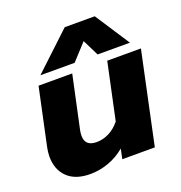

<svg xmlns="http://www.w3.org/2000/svg" viewBox="-130 -817 887 943"><g transform="rotate(-20 313.5 -345.5)"><path d="M311 -706H468L586 -525H417L375 -610L297 -525H118ZM23 -134Q23 -158 29 -185L92 -480H268L209 -205Q206 -190 206 -176Q206 -122 266 -122Q300 -122 331.5 -138Q363 -154 388 -185L451 -480H627L525 0H355L366 -52Q327 -19 279.5 -2Q232 15 184 15Q106 15 64.5 -25.5Q23 -66 23 -134Z"/></g></svg>

Font: Prompt Bold
Style: Bold Italic
Weight: 700
Italic angle: -12°
Designer: Katatrad Team
Foundry: CadsonDemak
Version: Version 1.000